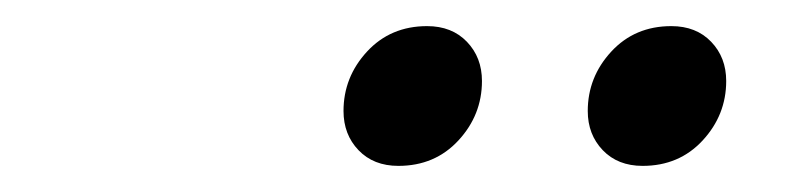

<svg xmlns="http://www.w3.org/2000/svg" viewBox="-20 -751 619 147"><path d="M285 -624Q266 -624 254.5 -636Q243 -648 243 -666Q243 -692 261 -711.5Q279 -731 307 -731Q326 -731 337.5 -719Q349 -707 349 -689Q349 -663 331 -643.5Q313 -624 285 -624ZM472 -624Q453 -624 441.5 -636Q430 -648 430 -666Q430 -692 448 -711.5Q466 -731 494 -731Q513 -731 524.5 -719Q536 -707 536 -689Q536 -663 518 -643.5Q500 -624 472 -624Z"/></svg>

Font: Wix Madefor Text
Style: Italic
Weight: 400
Italic angle: -12°
Designer: Dalton Maag Ltd
Foundry: Dalton Maag Ltd
Version: Version 3.100